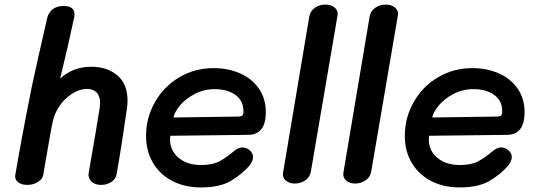

<svg xmlns="http://www.w3.org/2000/svg" viewBox="-20 -812 2351 840"><path d="M538 -371Q538 -355 535 -335Q512 -173 490 -49Q486 -28 466.5 -15.5Q447 -3 422 -3Q395 -3 379.5 -18.5Q364 -34 368 -55Q407 -280 416 -339Q418 -355 418 -360Q418 -391 403 -407Q388 -423 361 -423Q320 -423 279.5 -390.5Q239 -358 220 -310Q212 -290 205.5 -255.5Q199 -221 192 -179Q176 -84 169 -46Q165 -27 144.5 -15Q124 -3 100 -3Q74 -3 58.5 -15.5Q43 -28 47 -47Q76 -218 119 -432Q136 -514 187 -735Q193 -758 211.5 -772Q230 -786 258 -786Q282 -786 294 -776.5Q306 -767 306 -749Q306 -742 305 -738Q276 -602 243 -468Q299 -520 380 -520Q448 -520 493 -482.5Q538 -445 538 -371Z M619 -217Q619 -297 658 -365.5Q697 -434 764.5 -474Q832 -514 915 -514Q976 -514 1028 -492Q1080 -470 1111.5 -426Q1143 -382 1143 -321Q1143 -222 1065 -222L725 -218Q724 -212 724 -202Q724 -153 761.5 -121.5Q799 -90 860 -90Q909 -90 939.5 -106Q970 -122 1005 -152Q1024 -167 1040 -167Q1058 -167 1072.5 -154.5Q1087 -142 1087 -125Q1087 -107 1071 -87Q1038 -49 989.5 -20.5Q941 8 860 8Q786 8 731.5 -21.5Q677 -51 648 -102Q619 -153 619 -217ZM1021 -302Q1036 -302 1040.5 -307Q1045 -312 1045 -326Q1045 -372 1009.5 -397Q974 -422 920 -422Q872 -422 832 -401Q792 -380 767.5 -350.5Q743 -321 739 -298Z M1218 -54 1333 -739Q1337 -763 1357 -777.5Q1377 -792 1405 -792Q1429 -792 1444.5 -778.5Q1460 -765 1457 -746L1340 -61Q1336 -37 1315.5 -23Q1295 -9 1270 -9Q1245 -9 1230.5 -22Q1216 -35 1218 -54Z M1482 -54 1597 -739Q1601 -763 1621 -777.5Q1641 -792 1669 -792Q1693 -792 1708.5 -778.5Q1724 -765 1721 -746L1604 -61Q1600 -37 1579.5 -23Q1559 -9 1534 -9Q1509 -9 1494.5 -22Q1480 -35 1482 -54Z M1751 -217Q1751 -297 1790 -365.5Q1829 -434 1896.5 -474Q1964 -514 2047 -514Q2108 -514 2160 -492Q2212 -470 2243.5 -426Q2275 -382 2275 -321Q2275 -222 2197 -222L1857 -218Q1856 -212 1856 -202Q1856 -153 1893.5 -121.5Q1931 -90 1992 -90Q2041 -90 2071.5 -106Q2102 -122 2137 -152Q2156 -167 2172 -167Q2190 -167 2204.5 -154.5Q2219 -142 2219 -125Q2219 -107 2203 -87Q2170 -49 2121.5 -20.5Q2073 8 1992 8Q1918 8 1863.5 -21.5Q1809 -51 1780 -102Q1751 -153 1751 -217ZM2153 -302Q2168 -302 2172.5 -307Q2177 -312 2177 -326Q2177 -372 2141.5 -397Q2106 -422 2052 -422Q2004 -422 1964 -401Q1924 -380 1899.5 -350.5Q1875 -321 1871 -298Z"/></svg>

Font: Mali SemiBold
Style: Italic
Weight: 600
Italic angle: -10°
Version: Version 1.000; ttfautohint (v1.6)